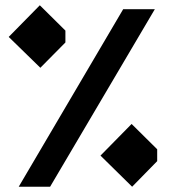

<svg xmlns="http://www.w3.org/2000/svg" viewBox="-20 -708 643 728"><path d="M131 -688 228 -592V-547L133 -451L13 -568ZM567 -673 170 0H51L447 -673ZM479 -238 576 -142V-97L481 0L361 -118Z"/></svg>

Font: Almarai ExtraBold
Style: Regular
Weight: 800
Designer: Boutros International 2019
Foundry: Created by Boutros International 2019
Version: Version 1.10